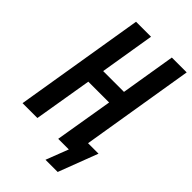

<svg xmlns="http://www.w3.org/2000/svg" viewBox="-259 -816 1024 1024"><g transform="rotate(45 253.0 -304.0)"><path d="M303 127 352 0H272L327 -329H170L115 0H3L124 -735H237L186 -425H343L394 -735H506L401 -96H480L395 127Z"/></g></svg>

Font: Iosevka Curly Oblique
Style: Bold
Weight: 700
Italic angle: -9°
Monospace: yes
Designer: Belleve Invis
Foundry: Belleve Invis
Version: Version 11.1.0; ttfautohint (v1.8.3)